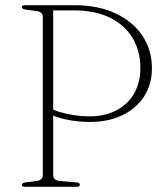

<svg xmlns="http://www.w3.org/2000/svg" viewBox="-20 -720 638 740"><path d="M565.5 -457Q565.5 -394 535 -347.5Q504.5 -301 450.5 -275.5Q396.5 -250 327 -250Q279 -250 234.5 -259.5Q190 -269 160.5 -287L166 -307Q183.5 -296.5 209.8 -288.5Q236 -280.5 265.8 -276Q295.5 -271.5 324 -271.5Q384 -271.5 428.2 -294.5Q472.5 -317.5 496.8 -359.5Q521 -401.5 521 -457.5Q521 -523.5 490.8 -573.8Q460.5 -624 403.2 -652Q346 -680 265 -680H185V-45.5Q185 -36 191.2 -29.8Q197.5 -23.5 209 -22.5L273.5 -17Q281.5 -16.5 284.5 -14.2Q287.5 -12 287.5 -8Q287.5 -4.5 285 -2.2Q282.5 0 275.5 0H76.5Q70 0 67.2 -2.2Q64.5 -4.5 64.5 -8Q64.5 -15 78.5 -17L121 -22.5Q132.5 -24 138.8 -30Q145 -36 145 -45.5V-654.5Q145 -664 138.8 -670Q132.5 -676 121 -677.5L78.5 -683Q64.5 -685 64.5 -692Q64.5 -696 67.2 -698Q70 -700 76.5 -700H265Q358 -700 425.2 -668.5Q492.5 -637 529 -582Q565.5 -527 565.5 -457Z"/></svg>

Font: Fraunces Thin
Style: Regular
Weight: 250
Version: Version 1.000;[b76b70a41]